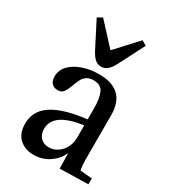

<svg xmlns="http://www.w3.org/2000/svg" viewBox="-195 -900 901 1010"><g transform="rotate(30 255.0 -394.5)"><path d="M96 -215Q161 -275 326 -294V-359Q326 -421 311 -454.5Q296 -488 251 -488Q226 -488 210.5 -477.5Q195 -467 187 -452Q179 -437 169 -411Q158 -379 146.5 -363.5Q135 -348 111 -348Q89 -348 75.5 -362Q62 -376 62 -403Q62 -442 89.5 -470.5Q117 -499 162.5 -514.5Q208 -530 260 -530Q422 -530 422 -375V-120Q422 -70 428 -42L500 -36V0L328 4L326 -86H324Q305 -44 264 -17Q223 10 172 10Q119 10 85.5 -21Q52 -52 52 -110Q52 -174 96 -215ZM221 -64Q248 -64 272 -79Q296 -94 311 -121.5Q326 -149 326 -184V-258Q237 -245 194.5 -215Q152 -185 152 -137Q152 -103 171.5 -83.5Q191 -64 221 -64ZM99 -782 128 -799 246 -671H250L368 -799L397 -782L318 -628Q302 -597 285.5 -583Q269 -569 248 -569Q227 -569 210.5 -583Q194 -597 178 -628Z"/></g></svg>

Font: Minipax
Style: Regular
Weight: 400
Designer: Raphaël Ronot, Igor Stepanchenko (Cyrillic)
Foundry: steppetype
Version: Version 1.002